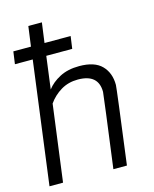

<svg xmlns="http://www.w3.org/2000/svg" viewBox="-119 -879 766 958"><g transform="rotate(-15 264.0 -400.0)"><path d="M416 0H346Q394 -361 396 -386Q396 -478 290 -478Q241 -478 202.5 -455Q164 -432 138 -395L86 0H16L99 -633H7L16 -697H107L121 -800H191L177 -697H312L303 -633H169L147 -465Q171 -497 213 -519Q255 -541 314 -541Q393 -541 430 -503Q467 -465 467 -403Q467 -388 416 0Z"/></g></svg>

Font: Tanohe Sans
Style: Italic
Weight: 400
Designer: Village Type and Design LLC & Cristiano Sobral
Foundry: Cooper Hewitt Smithsonian Design Museum
Version: Version 1.00;September 29, 2021;FontCreator 13.0.0.2655 64-b